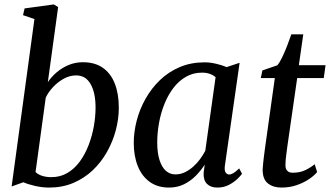

<svg xmlns="http://www.w3.org/2000/svg" viewBox="-20 -837 1490 867"><path d="M196 -466Q212 -490 236 -510.5Q260 -531 290 -543.5Q320 -556 354 -556Q408.5 -556 444.5 -530.8Q480.5 -505.5 498.5 -459.2Q516.5 -413 516.5 -350.5Q516.5 -300.5 503 -249.2Q489.5 -198 463.2 -151.2Q437 -104.5 398.8 -68.2Q360.5 -32 311.2 -11Q262 10 202 10Q171.5 10 139.2 2.8Q107 -4.5 85.5 -14L32.5 5L135.5 -751L84 -768.5L91 -799L223 -817L242.5 -805ZM140.5 -60Q153 -48 171.8 -42.5Q190.5 -37 211.5 -37Q252.5 -37 284.8 -56.2Q317 -75.5 340.8 -108.2Q364.5 -141 380.2 -182Q396 -223 403.8 -267Q411.5 -311 411.5 -351.5Q411.5 -418 389.2 -457.2Q367 -496.5 324 -496.5Q294.5 -496.5 267.2 -481.2Q240 -466 218.8 -443Q197.5 -420 186.5 -396Z M995.5 -89Q992.5 -66.5 999 -57.8Q1005.5 -49 1015 -49Q1024 -49 1034.8 -55.8Q1045.5 -62.5 1060 -76.5L1073 -52.5Q1068 -44.5 1052.5 -29.5Q1037 -14.5 1013.8 -2.2Q990.5 10 961.5 10Q931.5 10 914.8 -6.5Q898 -23 899.5 -57L904.5 -93.5Q888 -68 865 -44.2Q842 -20.5 811.5 -5.2Q781 10 743.5 10Q691.5 10 656 -15.8Q620.5 -41.5 602.2 -87Q584 -132.5 584 -191.5Q584 -241.5 597.5 -293Q611 -344.5 637.5 -391.5Q664 -438.5 702.5 -475.5Q741 -512.5 791.5 -534Q842 -555.5 904 -555.5Q928.5 -555.5 955.5 -549.2Q982.5 -543 1003.5 -534L1062 -553.5ZM953.5 -488.5Q942 -498.5 926.5 -503.8Q911 -509 892.5 -509Q852 -509 819.5 -490.2Q787 -471.5 762.8 -439.5Q738.5 -407.5 722.2 -366.8Q706 -326 698 -281.5Q690 -237 690 -194Q690 -146 700.5 -113.8Q711 -81.5 729.2 -65.5Q747.5 -49.5 772 -49.5Q794.5 -49.5 814.5 -59Q834.5 -68.5 852 -84Q869.5 -99.5 883.2 -118.2Q897 -137 907 -156Z M1277.5 -175.5Q1275 -155.5 1273 -141.2Q1271 -127 1270 -115Q1269 -103 1269 -90Q1269 -74 1277.5 -65.5Q1286 -57 1301.5 -57Q1335 -57 1359.8 -69.2Q1384.5 -81.5 1401 -95.5L1412 -60Q1398.5 -43.5 1374.5 -27.5Q1350.5 -11.5 1319.2 -0.8Q1288 10 1250.5 10Q1213.5 10 1189.8 -8.8Q1166 -27.5 1166 -70.5Q1166.5 -76.5 1167 -85Q1167.5 -93.5 1168.8 -104.8Q1170 -116 1171.8 -130.5Q1173.5 -145 1176 -163L1221 -484.5H1157.5L1165 -519L1232 -542Q1242.5 -553.5 1254.5 -578.8Q1266.5 -604 1277.5 -632.5Q1288.5 -661 1295.5 -682H1349.5L1329.5 -542.5H1450L1442 -484.5H1322Z"/></svg>

Font: Merriweather 48pt
Style: Italic
Weight: 400
Italic angle: -7.8°
Version: Version 2.101